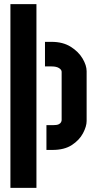

<svg xmlns="http://www.w3.org/2000/svg" viewBox="-20 -720 462 922"><path d="M30 182V-700H155V182ZM203 0V-119H234Q253 -119 261.5 -123Q270 -127 273 -133Q276 -139 276 -143V-375Q276 -385 263.5 -393Q251 -401 228 -401H196V-519H228Q282 -519 319.5 -495.5Q357 -472 376.5 -439Q396 -406 396 -378V-139Q396 -113 378.5 -80Q361 -47 325 -23.5Q289 0 232 0Z"/></svg>

Font: Stick No Bills ExtraBold
Style: Regular
Weight: 800
Version: Version 2.000